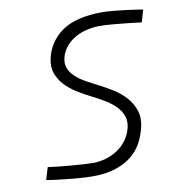

<svg xmlns="http://www.w3.org/2000/svg" viewBox="-81 -781 789 864"><g transform="rotate(-10 313.5 -349.0)"><path d="M611 -633Q576 -637 542 -641Q513 -644 480 -647Q447 -650 421 -650Q388 -650 357.5 -642Q327 -634 303 -619Q279 -604 262.5 -582.5Q246 -561 240 -535Q234 -508 243 -487Q252 -466 270.5 -449Q289 -432 315 -417.5Q341 -403 368 -389Q401 -373 433.5 -352.5Q466 -332 490 -305Q514 -278 525 -244Q536 -210 526 -168Q518 -134 501.5 -102Q485 -70 455.5 -45Q426 -20 381.5 -4.5Q337 11 273 11Q248 11 216.5 8.5Q185 6 154.5 3Q124 0 99.5 -3.5Q75 -7 64 -9L81 -65Q101 -62 130.5 -59Q160 -56 190 -53.5Q220 -51 246 -49.5Q272 -48 286 -48Q314 -48 342.5 -56Q371 -64 396 -80Q421 -96 439.5 -120.5Q458 -145 466 -178Q473 -209 463 -234Q453 -259 432 -279Q411 -299 383.5 -315Q356 -331 328 -345Q298 -360 267.5 -379Q237 -398 214.5 -422Q192 -446 181 -476.5Q170 -507 179 -546Q196 -620 259.5 -664.5Q323 -709 444 -709Q465 -709 491 -706.5Q517 -704 542.5 -701Q568 -698 590.5 -694.5Q613 -691 627 -689Z"/></g></svg>

Font: Panefresco 250wt
Style: Italic
Weight: 300
Version: Version 1.000